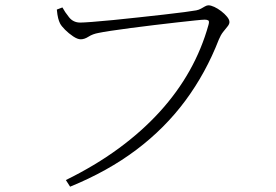

<svg xmlns="http://www.w3.org/2000/svg" viewBox="-20 -691 1040 723"><path d="M228 -13Q338 -67 426 -131.5Q514 -196 581 -269.5Q648 -343 694 -425Q740 -507 765 -597Q769 -611 764.5 -614Q760 -617 751 -617Q743 -617 714.5 -614Q686 -611 645.5 -606.5Q605 -602 560 -596.5Q515 -591 472.5 -585.5Q430 -580 397.5 -575Q365 -570 351 -567Q329 -563 313.5 -553Q298 -543 284 -543Q272 -543 255.5 -554Q239 -565 225 -579Q211 -593 206 -603Q202 -611 199 -622.5Q196 -634 194 -655L215 -663Q224 -646 240 -626Q256 -606 282 -606Q294 -606 327 -608.5Q360 -611 406 -615.5Q452 -620 501.5 -625.5Q551 -631 596.5 -636Q642 -641 675 -645.5Q708 -650 719 -652Q729 -654 737 -658.5Q745 -663 752 -667Q759 -671 765 -671Q774 -671 787 -665Q800 -659 813 -649Q826 -639 835 -628Q844 -617 844 -608Q844 -600 836.5 -591Q829 -582 820 -570.5Q811 -559 804 -542Q755 -416 678 -312Q601 -208 493.5 -127Q386 -46 244 12Z"/></svg>

Font: Noto Serif SC ExtraLight
Style: Regular
Weight: 200
Designer: Ryoko NISHIZUKA 西塚涼子 (kana & ideographs); Frank Grießhammer (Latin, Greek & Cyrillic); Wenlong ZHANG 张文龙 (bopomofo); San
Foundry: Adobe
Version: Version 2.002-H1;hotconv 1.1.0;makeotfexe 2.6.0